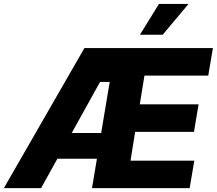

<svg xmlns="http://www.w3.org/2000/svg" viewBox="-42 -977 1126 997"><path d="M-22 0 396.3 -727.3H1063.6L1039.4 -584.5H708.1L683.9 -435.4H989.3L965.2 -292.3H659.8L635.7 -142.8H967L942.8 0H435.7L461.3 -152.7H256L171.2 0ZM330.3 -286.2H483.3L527.7 -551.5H477.6ZM684.7 -796.5 783.4 -956.7H937.1L802.6 -796.5Z"/></svg>

Font: Inter P Extra Bold
Style: Italic
Weight: 800
Italic angle: 9.39999°
Designer: Rasmus Andersson
Foundry: rsms
Version: Version 3.018;git-588b23468